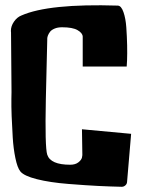

<svg xmlns="http://www.w3.org/2000/svg" viewBox="-20 -715 546 740"><path d="M298.8 -458.5V-574.2Q297.9 -587.9 278.8 -598.9Q259.8 -609.9 219.2 -609.9Q202.1 -609.9 190.2 -604.7Q178.2 -599.6 172.9 -592.5Q167.5 -585.4 164.8 -578.4Q162.1 -571.3 162.1 -566.4V-561L156.7 -333.5Q152.8 -147 162.1 -118.7Q174.8 -80.1 250.5 -80.1Q270.5 -80.1 282.2 -89.4Q293.9 -98.6 295.9 -107.9L297.4 -117.2L295.9 -216.8L485.4 -199.2L469.7 -13.7Q469.2 -5.9 463.1 -0.5Q457 4.9 449.2 4.9Q403.8 3.9 358.9 1.7Q314 -0.5 243.2 -6.1Q172.4 -11.7 122.1 -24.4Q71.8 -37.1 58.1 -54.7Q46.9 -68.8 39.3 -105.7Q31.7 -142.6 29.1 -184.8Q26.4 -227.1 24.9 -267.1Q23.4 -307.1 23.9 -334L24.4 -360.4L22.5 -589.8Q22.5 -590.8 22.2 -593Q22 -595.2 22 -596.2Q22 -614.3 33.9 -631.6Q45.9 -648.9 62.5 -655.3Q167.5 -701.7 434.1 -693.4Q447.3 -692.9 455.8 -668.5Q464.4 -644 466.8 -609.6Q469.2 -575.2 470 -541Q470.7 -506.8 469.7 -482.4L468.3 -458.5Z"/></svg>

Font: Some Time Later
Style: Regular
Weight: 400
Version: Version 003.300